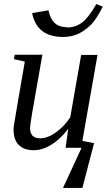

<svg xmlns="http://www.w3.org/2000/svg" viewBox="-20 -730 540 951"><path d="M314 -595 313 -594Q355 -594 387 -619Q420 -644 457 -710L489 -697Q459 -638 434 -611Q407 -583 373 -565Q338 -547 292 -547Q163 -547 139 -665L220 -679Q229 -636 251 -616Q274 -595 314 -595ZM446 -21 388 201H292L384 2H305L318 -92Q278 -40 234 -13Q190 14 147 14Q98 14 72 -13Q47 -39 47 -89Q47 -96 50 -116Q51 -121 56.5 -154.5Q62 -188 75.5 -266.5Q89 -345 103 -425L49 -437L53 -459H190L140 -175Q129 -111 129 -94Q129 -72 141 -58Q153 -45 179 -45Q216 -45 258 -75Q298 -104 328 -149L382 -458H463L388 -32Z"/></svg>

Font: Libra Serif Modern
Style: Italic
Weight: 400
Italic angle: -12°
Designer: Stefan Peev, Context Ltd
Foundry: Stefan Peev, Context Ltd
Version: Version 1.000